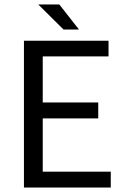

<svg xmlns="http://www.w3.org/2000/svg" viewBox="-20 -838 562 858"><path d="M87 0V-656H465V-586H171V-380H419V-309H171V-71H475V0ZM151 -818H245L333 -706H264Z"/></svg>

Font: RibengUni
Style: Regular
Weight: 400
Designer: (1) Dr. Andrew Glass (Senior Program Manager at Microsoft Corporation)
(2) Bivuti Chakma (Chakma Font Designer & Keyboar
Foundry: Bivuti Chakma
Version: Version 2.2022; Updated on: 03 June 2022; Friday